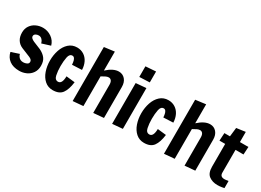

<svg xmlns="http://www.w3.org/2000/svg" viewBox="-24 -1524 3091 2271"><g transform="rotate(30 1521.0 -388.5)"><path d="M29 -129 138 -165Q142 -146 153 -131Q176 -98 220 -98Q245 -98 268 -109Q291 -120 291 -143Q291 -174 248 -191L130 -239Q83 -259 58 -299Q33 -339 33 -397Q33 -451 59.5 -490Q86 -529 129.5 -549.5Q173 -570 223 -570Q286 -570 339 -533.5Q392 -497 410 -434L294 -398Q290 -415 280 -432Q258 -466 224 -466Q199 -466 181 -454.5Q163 -443 163 -421Q163 -395 212 -373L312 -332Q365 -307 395 -269Q425 -231 425 -167Q425 -109 397 -68.5Q369 -28 324 -7.5Q279 13 229 13Q146 13 95 -24.5Q44 -62 29 -129Z M485 -276Q485 -352 507.5 -419Q530 -486 576 -528Q622 -570 689 -570Q740 -570 780.5 -544.5Q821 -519 844 -473Q867 -427 869 -368L736 -362Q736 -366 732.5 -394Q729 -422 717.5 -440Q706 -458 688 -458Q648 -458 637 -403.5Q626 -349 626 -281Q626 -214 637.5 -159.5Q649 -105 692 -105Q746 -105 748 -211L866 -198Q853 -94 814 -40.5Q775 13 686 13Q622 13 576.5 -27Q531 -67 508 -133Q485 -199 485 -276Z M957 -732 1097 -750V-491Q1183 -570 1258 -570Q1311 -570 1344.5 -531.5Q1378 -493 1378 -428V-6L1238 6V-377Q1238 -414 1224.5 -432Q1211 -450 1189 -450Q1171 -450 1151 -441Q1131 -432 1097 -412V-6L957 6Z M1497 -635V-780L1637 -790V-641ZM1496 6V-551L1636 -563V-6Z M1732 -276Q1732 -352 1754.5 -419Q1777 -486 1823 -528Q1869 -570 1936 -570Q1987 -570 2027.5 -544.5Q2068 -519 2091 -473Q2114 -427 2116 -368L1983 -362Q1983 -366 1979.5 -394Q1976 -422 1964.5 -440Q1953 -458 1935 -458Q1895 -458 1884 -403.5Q1873 -349 1873 -281Q1873 -214 1884.5 -159.5Q1896 -105 1939 -105Q1993 -105 1995 -211L2113 -198Q2100 -94 2061 -40.5Q2022 13 1933 13Q1869 13 1823.5 -27Q1778 -67 1755 -133Q1732 -199 1732 -276Z M2204 -732 2344 -750V-491Q2430 -570 2505 -570Q2558 -570 2591.5 -531.5Q2625 -493 2625 -428V-6L2485 6V-377Q2485 -414 2471.5 -432Q2458 -450 2436 -450Q2418 -450 2398 -441Q2378 -432 2344 -412V-6L2204 6Z M2773 -146V-457H2695L2701 -563H2777L2791 -685L2913 -702V-563H3029L3023 -457H2914V-147Q2914 -117 2929 -104Q2944 -91 2973 -91Q2989 -91 3027 -97V0Q3023 1 2995.5 6Q2968 11 2935 11Q2867 11 2820 -23.5Q2773 -58 2773 -146Z"/></g></svg>

Font: Francois One
Style: Regular
Weight: 400
Designer: Vernon Adams
Foundry: Vernon Adams
Version: Version 2.000